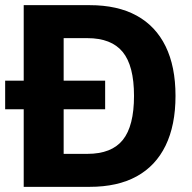

<svg xmlns="http://www.w3.org/2000/svg" viewBox="-31 -725 745 745"><path d="M61 0V-705H317Q425 -705 499 -664.5Q573 -624 611.5 -545.5Q650 -467 650 -353Q650 -239 611.5 -160Q573 -81 499 -40.5Q425 0 317 0ZM216 -128H308Q402 -128 445.5 -182Q489 -236 489 -353Q489 -470 445 -523.5Q401 -577 308 -577H216ZM-11 -301V-412H377V-301Z"/></svg>

Font: Nunito Sans 12pt ExtraLight
Style: Weight 830 Width 84 Optical size 12.0 YTLC 445
Weight: 830
Width: 4
Designer: Vernon Adams
Foundry: Vernon Adams
Version: Version 3.101;gftools[0.9.27]